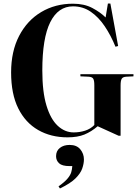

<svg xmlns="http://www.w3.org/2000/svg" viewBox="-20 -765 795 1089"><path d="M363 14Q269 14 196.5 -27.5Q124 -69 83.5 -150.5Q43 -232 43 -354Q43 -474 88.5 -561.5Q134 -649 213.5 -696.5Q293 -744 394 -744Q458 -744 504 -719.5Q550 -695 579 -666L592 -745H606L650 -504L635 -500Q609 -564 574 -616Q539 -668 494.5 -698.5Q450 -729 394 -729Q310 -729 265 -639Q220 -549 220 -365Q220 -244 243.5 -166.5Q267 -89 307.5 -51.5Q348 -14 398 -14Q432 -14 463 -24Q494 -34 515 -56V-282Q515 -309 508.5 -319Q502 -329 482 -330L436 -332V-344H737V-332L697 -330Q677 -329 670.5 -318.5Q664 -308 664 -280V5H653L534 -49Q498 -18 459 -2Q420 14 363 14ZM320 304 312 292Q346 268 362.5 248.5Q379 229 384 212Q389 195 390 177H374Q332 177 315 161Q298 145 298 121Q298 91 319.5 74Q341 57 375 57Q415 57 435.5 82Q456 107 456 139Q456 163 446.5 190.5Q437 218 408.5 246.5Q380 275 320 304Z"/></svg>

Font: Literata 72pt
Style: Bold
Weight: 700
Designer: Latin by Veronika Burian and Jose Scaglione. Greek by Irene Vlachou. Cyrillic by Vera Evstafieva.
Foundry: TypeTogether
Version: Version 3.002